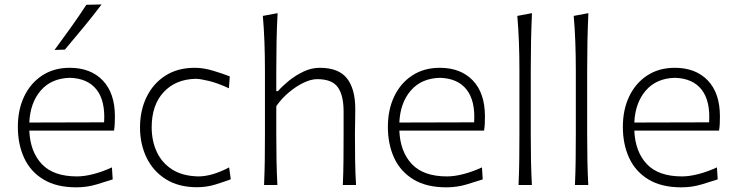

<svg xmlns="http://www.w3.org/2000/svg" viewBox="-20 -820 3263 851"><path d="M317.9 10.3Q230.5 10.3 172.9 -24.4Q115.2 -59.1 87.2 -119.6Q59.1 -180.2 59.1 -257.8Q59.1 -334 87.4 -393.1Q115.7 -452.1 167.5 -485.8Q219.2 -519.5 289.1 -519.5Q381.8 -519.5 435.5 -463.4Q489.3 -407.2 489.3 -304.2Q489.3 -286.1 488.5 -271Q487.8 -255.9 485.4 -241.2H109.9Q113.8 -147.5 165.3 -92.8Q216.8 -38.1 321.3 -38.1Q354 -38.1 394.5 -48.6Q435.1 -59.1 476.1 -78.1L479.5 -24.9Q449.7 -15.1 407.5 -2.4Q365.2 10.3 317.9 10.3ZM441.4 -277.8Q447.3 -372.6 408.2 -422.6Q369.1 -472.7 290 -475.1Q207.5 -473.1 160.6 -418.7Q113.8 -364.3 109.9 -276.9ZM221.7 -598.6Q258.8 -648.9 294.4 -698.7Q330.1 -748.5 362.8 -798.8L430.2 -800.3Q391.6 -749 350.6 -699.5Q309.6 -649.9 267.6 -600.1Z M852.5 9.8Q772 9.8 715.6 -25.4Q659.2 -60.5 629.9 -120.6Q600.6 -180.7 600.6 -254.9Q600.6 -330.1 629.6 -389.9Q658.7 -449.7 712.9 -484.6Q767.1 -519.5 843.3 -519.5Q882.3 -519.5 925.5 -506.3Q968.8 -493.2 998.5 -481.4L994.6 -428.7Q945.3 -451.7 906 -461.2Q866.7 -470.7 847.2 -470.7Q758.3 -468.8 705.3 -411.6Q652.3 -354.5 652.3 -255.9Q652.3 -194.8 675.3 -146Q698.2 -97.2 743.9 -68.4Q789.6 -39.6 858.9 -38.1Q919.9 -38.1 995.6 -78.1L1002.9 -25.4Q975.6 -15.1 936.3 -2.7Q897 9.8 852.5 9.8Z M1150.4 0Q1152.8 -57.1 1153.6 -110.1Q1154.3 -163.1 1154.3 -226.1V-507.8Q1154.3 -573.2 1152.1 -633.3Q1149.9 -693.4 1145 -749.5L1210.4 -761.7Q1207 -698.7 1205.8 -636.5Q1204.6 -574.2 1204.6 -507.8V-416H1211.9Q1230.5 -437.5 1260 -461.7Q1289.6 -485.8 1325.2 -502.7Q1360.8 -519.5 1397 -519.5Q1481.4 -519.5 1518.1 -472.4Q1554.7 -425.3 1554.7 -336.9Q1554.7 -304.2 1554 -275.9Q1553.2 -247.6 1553.2 -226.1Q1553.2 -163.1 1554 -110.1Q1554.7 -57.1 1558.1 0H1499.5Q1502 -57.1 1502.4 -109.9Q1502.9 -162.6 1502.9 -224.6V-326.2Q1502.9 -397 1477.5 -433.1Q1452.1 -469.2 1385.7 -469.2Q1358.9 -469.2 1325.7 -453.4Q1292.5 -437.5 1260.5 -410.6Q1228.5 -383.8 1204.6 -349.6V-224.6Q1204.6 -162.6 1205.6 -109.9Q1206.5 -57.1 1209.5 0Z M1958 10.3Q1870.6 10.3 1813 -24.4Q1755.4 -59.1 1727.3 -119.6Q1699.2 -180.2 1699.2 -257.8Q1699.2 -334 1727.5 -393.1Q1755.9 -452.1 1807.6 -485.8Q1859.4 -519.5 1929.2 -519.5Q2022 -519.5 2075.7 -463.4Q2129.4 -407.2 2129.4 -304.2Q2129.4 -286.1 2128.7 -271Q2127.9 -255.9 2125.5 -241.2H1750Q1753.9 -147.5 1805.4 -92.8Q1856.9 -38.1 1961.4 -38.1Q1994.1 -38.1 2034.7 -48.6Q2075.2 -59.1 2116.2 -78.1L2119.6 -24.9Q2089.8 -15.1 2047.6 -2.4Q2005.4 10.3 1958 10.3ZM2081.5 -277.8Q2087.4 -372.6 2048.3 -422.6Q2009.3 -472.7 1930.2 -475.1Q1847.7 -473.1 1800.8 -418.7Q1753.9 -364.3 1750 -276.9Z M2278.3 0Q2280.8 -57.1 2281.5 -110.1Q2282.2 -163.1 2282.2 -226.1V-507.8Q2282.2 -573.2 2280 -633.3Q2277.8 -693.4 2272.9 -749.5L2337.9 -761.7Q2335 -698.7 2333.7 -636.5Q2332.5 -574.2 2332.5 -507.8V-226.1Q2332.5 -163.1 2333.5 -110.1Q2334.5 -57.1 2337.4 0Z M2528.3 0Q2530.8 -57.1 2531.5 -110.1Q2532.2 -163.1 2532.2 -226.1V-507.8Q2532.2 -573.2 2530 -633.3Q2527.8 -693.4 2522.9 -749.5L2587.9 -761.7Q2585 -698.7 2583.7 -636.5Q2582.5 -574.2 2582.5 -507.8V-226.1Q2582.5 -163.1 2583.5 -110.1Q2584.5 -57.1 2587.4 0Z M2999.5 10.3Q2912.1 10.3 2854.5 -24.4Q2796.9 -59.1 2768.8 -119.6Q2740.7 -180.2 2740.7 -257.8Q2740.7 -334 2769 -393.1Q2797.4 -452.1 2849.1 -485.8Q2900.9 -519.5 2970.7 -519.5Q3063.5 -519.5 3117.2 -463.4Q3170.9 -407.2 3170.9 -304.2Q3170.9 -286.1 3170.2 -271Q3169.4 -255.9 3167 -241.2H2791.5Q2795.4 -147.5 2846.9 -92.8Q2898.4 -38.1 3002.9 -38.1Q3035.6 -38.1 3076.2 -48.6Q3116.7 -59.1 3157.7 -78.1L3161.1 -24.9Q3131.3 -15.1 3089.1 -2.4Q3046.9 10.3 2999.5 10.3ZM3123 -277.8Q3128.9 -372.6 3089.8 -422.6Q3050.8 -472.7 2971.7 -475.1Q2889.2 -473.1 2842.3 -418.7Q2795.4 -364.3 2791.5 -276.9Z"/></svg>

Font: Pinar-FD Light
Style: Regular
Weight: 300
Designer: Amin Abedi
Version: Version 2.000